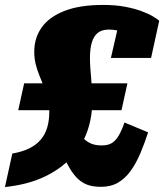

<svg xmlns="http://www.w3.org/2000/svg" viewBox="-67 -748 666 779"><path d="M375 -628Q346 -628 329.5 -614.5Q313 -601 305.5 -575.5Q298 -550 298 -513Q298 -492 299.5 -471.5Q301 -451 303 -429.5Q305 -408 306 -384Q307 -360 307 -332Q307 -271 286.5 -213.5Q266 -156 222.5 -109Q179 -62 112.5 -30.5Q46 1 -47 11L-17 -125Q23 -132 51.5 -146Q80 -160 98 -181Q116 -202 124.5 -230.5Q133 -259 133 -295Q133 -323 127 -347.5Q121 -372 112 -394.5Q103 -417 93.5 -440Q84 -463 78 -487Q72 -511 72 -538Q72 -594 102 -636.5Q132 -679 194 -703.5Q256 -728 352 -728Q402 -728 441 -720.5Q480 -713 508 -702.5Q536 -692 553.5 -681.5Q571 -671 579 -664L546 -513H383L415 -652Q428 -651 438 -643Q448 -635 454 -624Q460 -613 461 -604Q462 -595 459 -593Q451 -604 439 -612Q427 -620 411 -624Q395 -628 375 -628ZM31 -410H450L426 -301H7ZM343 10Q308 10 284.5 0.5Q261 -9 242 -29.5Q223 -50 206 -83Q189 -116 167 -162L235 -236Q250 -212 264.5 -194.5Q279 -177 298 -167.5Q317 -158 346 -158Q372 -158 387.5 -168Q403 -178 415 -198.5Q427 -219 438 -251L534 -211Q519 -165 502 -125Q485 -85 463 -54.5Q441 -24 412 -7Q383 10 343 10Z"/></svg>

Font: Roboto Serif Black
Style: Italic
Weight: 900
Italic angle: -10°
Version: Version 1.008